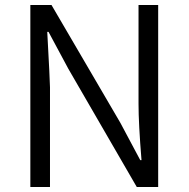

<svg xmlns="http://www.w3.org/2000/svg" viewBox="-20 -752 758 772"><path d="M102 -732H187L464 -258L544 -108H549Q537 -254 537 -335V-732H616V0H530L255 -475L175 -624H170Q181 -423 181 -401V0H102Z"/></svg>

Font: Source Han Sans CN Normal
Style: Regular
Weight: 350
Designer: Ryoko NISHIZUKA 西塚涼子 (kana, bopomofo & ideographs); Paul D. Hunt (Latin, Greek & Cyrillic); Sandoll Communications 산돌커뮤니
Foundry: Adobe
Version: Version 2.004;hotconv 1.0.118;makeotfexe 2.5.65603